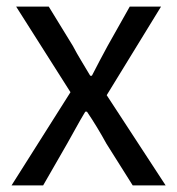

<svg xmlns="http://www.w3.org/2000/svg" viewBox="-20 -563 538 583"><path d="M15 0H111L184 -127C203 -160 220 -193 239 -224H244C265 -193 285 -160 303 -127L383 0H483L304 -274L469 -543H374L307 -424C290 -393 275 -364 259 -333H254C236 -364 217 -393 201 -424L128 -543H29L194 -283Z"/></svg>

Font: Noto Sans Mono CJK SC
Style: Regular
Weight: 400
Designer: Ryoko NISHIZUKA 西塚涼子 (kana, bopomofo & ideographs); Paul D. Hunt (Latin, Greek & Cyrillic); Sandoll Communications 산돌커뮤니
Foundry: Adobe
Version: Version 2.004;hotconv 1.0.118;makeotfexe 2.5.65603